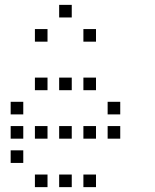

<svg xmlns="http://www.w3.org/2000/svg" viewBox="-20 -796 640 792"><path d="M225 -776Q224 -776 224 -776Q224 -776 224 -775V-725Q224 -724 224 -724Q224 -724 225 -724H275Q276 -724 276 -724Q276 -724 276 -725V-775Q276 -776 276 -776Q276 -776 275 -776ZM125 -676Q124 -676 124 -676Q124 -676 124 -675V-625Q124 -624 124 -624Q124 -624 125 -624H175Q176 -624 176 -624Q176 -624 176 -625V-675Q176 -676 176 -676Q176 -676 175 -676ZM325 -676Q324 -676 324 -676Q324 -676 324 -675V-625Q324 -624 324 -624Q324 -624 325 -624H375Q376 -624 376 -624Q376 -624 376 -625V-675Q376 -676 376 -676Q376 -676 375 -676ZM125 -476Q124 -476 124 -476Q124 -476 124 -475V-425Q124 -424 124 -424Q124 -424 125 -424H175Q176 -424 176 -424Q176 -424 176 -425V-475Q176 -476 176 -476Q176 -476 175 -476ZM225 -476Q224 -476 224 -476Q224 -476 224 -475V-425Q224 -424 224 -424Q224 -424 225 -424H275Q276 -424 276 -424Q276 -424 276 -425V-475Q276 -476 276 -476Q276 -476 275 -476ZM325 -476Q324 -476 324 -476Q324 -476 324 -475V-425Q324 -424 324 -424Q324 -424 325 -424H375Q376 -424 376 -424Q376 -424 376 -425V-475Q376 -476 376 -476Q376 -476 375 -476ZM25 -376Q24 -376 24 -376Q24 -376 24 -375V-325Q24 -324 24 -324Q24 -324 25 -324H75Q76 -324 76 -324Q76 -324 76 -325V-375Q76 -376 76 -376Q76 -376 75 -376ZM425 -376Q424 -376 424 -376Q424 -376 424 -375V-325Q424 -324 424 -324Q424 -324 425 -324H475Q476 -324 476 -324Q476 -324 476 -325V-375Q476 -376 476 -376Q476 -376 475 -376ZM25 -276Q24 -276 24 -276Q24 -276 24 -275V-225Q24 -224 24 -224Q24 -224 25 -224H75Q76 -224 76 -224Q76 -224 76 -225V-275Q76 -276 76 -276Q76 -276 75 -276ZM125 -276Q124 -276 124 -276Q124 -276 124 -275V-225Q124 -224 124 -224Q124 -224 125 -224H175Q176 -224 176 -224Q176 -224 176 -225V-275Q176 -276 176 -276Q176 -276 175 -276ZM225 -276Q224 -276 224 -276Q224 -276 224 -275V-225Q224 -224 224 -224Q224 -224 225 -224H275Q276 -224 276 -224Q276 -224 276 -225V-275Q276 -276 276 -276Q276 -276 275 -276ZM325 -276Q324 -276 324 -276Q324 -276 324 -275V-225Q324 -224 324 -224Q324 -224 325 -224H375Q376 -224 376 -224Q376 -224 376 -225V-275Q376 -276 376 -276Q376 -276 375 -276ZM425 -276Q424 -276 424 -276Q424 -276 424 -275V-225Q424 -224 424 -224Q424 -224 425 -224H475Q476 -224 476 -224Q476 -224 476 -225V-275Q476 -276 476 -276Q476 -276 475 -276ZM25 -176Q24 -176 24 -176Q24 -176 24 -175V-125Q24 -124 24 -124Q24 -124 25 -124H75Q76 -124 76 -124Q76 -124 76 -125V-175Q76 -176 76 -176Q76 -176 75 -176ZM125 -76Q124 -76 124 -76Q124 -76 124 -75V-25Q124 -24 124 -24Q124 -24 125 -24H175Q176 -24 176 -24Q176 -24 176 -25V-75Q176 -76 176 -76Q176 -76 175 -76ZM225 -76Q224 -76 224 -76Q224 -76 224 -75V-25Q224 -24 224 -24Q224 -24 225 -24H275Q276 -24 276 -24Q276 -24 276 -25V-75Q276 -76 276 -76Q276 -76 275 -76ZM325 -76Q324 -76 324 -76Q324 -76 324 -75V-25Q324 -24 324 -24Q324 -24 325 -24H375Q376 -24 376 -24Q376 -24 376 -25V-75Q376 -76 376 -76Q376 -76 375 -76Z"/></svg>

Font: Doto
Style: Regular
Weight: 400
Monospace: yes
Version: Version 1.000